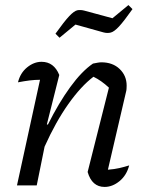

<svg xmlns="http://www.w3.org/2000/svg" viewBox="-20 -732 579 758"><path d="M47 0 138 -417Q118 -417 97.5 -414.5Q77 -412 51 -407Q60 -444 87 -466Q114 -488 144 -488Q193 -488 214 -436L165 -241L169 -240Q212 -326 257.5 -388.5Q303 -451 347 -481Q357 -483 365.5 -484.5Q374 -486 380 -486Q425 -486 452.5 -459.5Q480 -433 480 -394Q480 -387 479.5 -380.5Q479 -374 477 -367L406 -62Q432 -64 451.5 -68.5Q471 -73 490 -79Q480 -40 452 -17Q424 6 393 6Q343 6 326 -53L410 -386Q380 -414 349 -429Q300 -392 250 -321.5Q200 -251 156 -153L125 0ZM215 -583 199 -599Q234 -648 253.5 -668.5Q273 -689 285.5 -691.5Q298 -694 313 -690L424 -660L487 -712L503 -696Q469 -648 450 -627.5Q431 -607 417.5 -603.5Q404 -600 389 -604L278 -635Z"/></svg>

Font: Piazzolla
Style: Italic
Weight: 400
Italic angle: -11.3°
Designer: Juan Pablo del Peral
Foundry: Huerta Tipografica
Version: Version 1.330